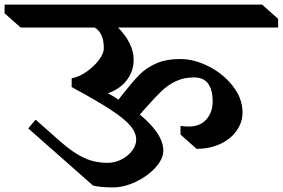

<svg xmlns="http://www.w3.org/2000/svg" viewBox="-90 -806 1231 836"><path d="M492 -546Q492 -496 462 -457Q432 -418 380 -400Q406 -386 426 -372L446 -398Q488 -451 517.5 -481Q547 -511 590.5 -530Q634 -549 695 -549Q755 -549 818.5 -517Q882 -485 924 -431Q966 -377 966 -316Q966 -273 940 -236.5Q914 -200 868.5 -179Q823 -158 766 -158L696 -220V-258Q714 -255 731 -255Q781 -255 808.5 -286Q836 -317 836 -364Q836 -415 816 -442Q796 -469 755 -469Q711 -469 676 -452.5Q641 -436 612.5 -408.5Q584 -381 538 -329L519 -307Q621 -223 621 -150Q621 -114 587 -76.5Q553 -39 501.5 -14.5Q450 10 401 10Q347 10 315 2L33 -247L65 -285L176 -187Q231 -139 277.5 -118Q324 -97 379 -97Q410 -97 438.5 -111.5Q467 -126 485 -149.5Q503 -173 503 -198Q503 -228 478 -258Q453 -288 393 -327.5Q333 -367 222 -427V-465Q254 -471 286.5 -493.5Q319 -516 340.5 -544.5Q362 -573 362 -596Q362 -663 322 -686H0L-70 -748V-786H1051L1121 -724V-686H424Q456 -654 474 -618Q492 -582 492 -546Z"/></svg>

Font: Inknut
Style: Antiqua
Weight: 400
Designer: Claus Eggers Srensen
Foundry: Claus Eggers Srensen
Version: Version 1.000; ttfautohint (v1.2) -l 7 -r 28 -G 50 -x 13 -D 